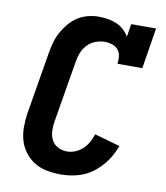

<svg xmlns="http://www.w3.org/2000/svg" viewBox="-84 -813 768 890"><g transform="rotate(10 300.0 -367.5)"><path d="M262 8Q229 8 197 2Q165 -4 138.5 -20Q112 -36 93 -60.5Q74 -85 65 -115.5Q56 -146 56 -179Q56 -212 61 -245L110 -538Q114 -563 121 -588Q128 -613 140.5 -636Q153 -659 170.5 -680Q188 -701 210.5 -715.5Q233 -730 258.5 -736.5Q284 -743 309 -743Q331 -743 352.5 -739.5Q374 -736 393.5 -727.5Q413 -719 428 -705.5Q443 -692 453 -674L463 -735H580L549 -543H432Q435 -561 432.5 -579Q430 -597 419.5 -609.5Q409 -622 392 -627.5Q375 -633 357 -633Q336 -633 314 -625Q292 -617 276 -600Q260 -583 251.5 -562Q243 -541 240 -520L191 -227Q187 -204 188.5 -181.5Q190 -159 200 -140.5Q210 -122 230 -112Q250 -102 272 -102Q292 -102 311 -110Q330 -118 345.5 -132.5Q361 -147 371 -165.5Q381 -184 387 -203L507 -169Q494 -132 470 -97.5Q446 -63 413 -38Q380 -13 340.5 -2.5Q301 8 262 8Z"/></g></svg>

Font: Iosevka HT Extrabold Extended
Style: Italic
Weight: 800
Width: 7
Italic angle: -9°
Monospace: yes
Designer: Belleve Invis
Foundry: Belleve Invis
Version: Version 32.3.0; ttfautohint (v1.8.4)